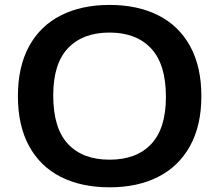

<svg xmlns="http://www.w3.org/2000/svg" viewBox="-20 -770 912 799"><path d="M54.5 -370Q54.5 -492.5 101.2 -577.8Q148 -663 233.8 -706.2Q319.5 -749.5 436 -749.5Q553 -749.5 639 -706Q725 -662.5 771.5 -577.2Q818 -492 818 -370Q818 -248 771 -162.8Q724 -77.5 638.2 -34Q552.5 9.5 436 9.5Q319 9.5 233.2 -33.8Q147.5 -77 101 -162.2Q54.5 -247.5 54.5 -370ZM670.5 -367Q670.5 -502.5 608.8 -568.5Q547 -634.5 436 -634.5Q325 -634.5 263.2 -569.8Q201.5 -505 201.5 -373Q201.5 -236.5 262.8 -171Q324 -105.5 436 -105.5Q548 -105.5 609.2 -170.5Q670.5 -235.5 670.5 -367Z"/></svg>

Font: Encode Sans Expanded SemiBold
Style: Regular
Weight: 600
Width: 7
Designer: Multiple Designers
Foundry: Impallari Type
Version: Version 2.000